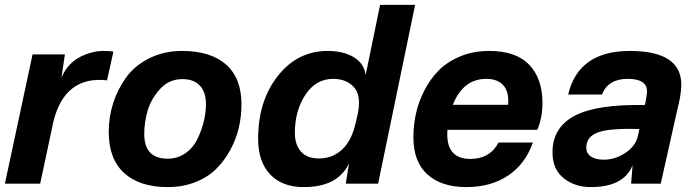

<svg xmlns="http://www.w3.org/2000/svg" viewBox="-23 -750 2826 784"><path d="M398 -542Q429 -542 440 -539L414 -422Q241 -441 195 -253L141 0H-3L110 -528H242L228 -433Q242 -466 263 -487Q288 -513 326 -527.5Q364 -542 398 -542Z M566 -203Q566 -102 662 -102Q703 -102 735 -125Q767 -148 784 -184Q801 -220 809.5 -256Q818 -292 818 -325Q818 -374 793 -400.5Q768 -427 722 -427Q667 -427 630 -386Q593 -345 579.5 -297Q566 -249 566 -203ZM421 -212Q421 -273 439.5 -330Q458 -387 493 -435Q528 -483 587.5 -512.5Q647 -542 721 -542Q837 -542 900 -486.5Q963 -431 963 -324Q963 -275 952 -228Q941 -181 917 -137Q893 -93 859 -59.5Q825 -26 774 -6Q723 14 662 14Q548 14 484.5 -43Q421 -100 421 -212Z M1672 -730 1521 0H1389L1402 -83Q1357 14 1217 14Q1129 14 1080 -38Q1031 -90 1031 -183Q1031 -338 1111.5 -440Q1192 -542 1315 -542Q1379 -542 1421.5 -516.5Q1464 -491 1470 -443L1529 -730ZM1181 -207Q1181 -160 1205.5 -131.5Q1230 -103 1280 -103Q1335 -103 1374.5 -140Q1414 -177 1430 -251L1438 -286Q1453 -361 1422 -394.5Q1391 -428 1337 -428Q1267 -428 1224 -363Q1181 -298 1181 -207Z M1975 -542Q2084 -542 2138 -485.5Q2192 -429 2192 -330Q2192 -269 2171 -220H1804Q1795 -101 1898 -101Q1977 -101 2013 -168H2153Q2122 -80 2051.5 -33Q1981 14 1881 14Q1780 14 1722.5 -37.5Q1665 -89 1665 -190Q1665 -237 1675 -284Q1685 -331 1708.5 -378Q1732 -425 1767 -461Q1802 -497 1855.5 -519.5Q1909 -542 1975 -542ZM1826 -322H2052Q2056 -376 2032 -402Q2008 -428 1963 -428Q1868 -428 1826 -322Z M2759 -404Q2759 -365 2742 -299L2675 0H2554L2560 -75Q2524 14 2389 14Q2324 14 2278.5 -22.5Q2233 -59 2233 -128Q2233 -229 2323 -277Q2413 -325 2610 -321L2613 -333Q2619 -365 2619 -377Q2619 -428 2540 -428Q2460 -428 2435 -364H2297Q2339 -542 2549 -542Q2759 -542 2759 -404ZM2371 -147Q2371 -124 2390 -111Q2409 -98 2443 -98Q2488 -98 2529.5 -125Q2571 -152 2581 -192L2588 -223Q2467 -227 2419 -209.5Q2371 -192 2371 -147Z"/></svg>

Font: Nacelle Bold
Style: Italic
Weight: 700
Italic angle: -12°
Designer: Sora Sagano
Foundry: Sora Sagano
Version: Version 1.000;FEAKit 1.0